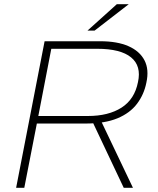

<svg xmlns="http://www.w3.org/2000/svg" viewBox="-20 -897 753 917"><path d="M57 0 193 -700H459Q540 -700 593.5 -676.5Q647 -653 670 -609Q693 -565 679 -502Q668 -446 634.5 -401.5Q601 -357 541 -332Q481 -307 388 -307H156L96 0ZM163 -343H400Q498 -343 560.5 -383Q623 -423 639 -505Q656 -582 606 -623Q556 -664 444 -664H225ZM571 0 423 -313 459 -327 615 0ZM398 -751 538 -877H595L432 -751Z"/></svg>

Font: REM Thin
Style: Italic
Weight: 250
Italic angle: -11°
Designer: Octavio Pardo
Foundry: Ashler Design
Version: Version 1.005;gftools[0.9.28]